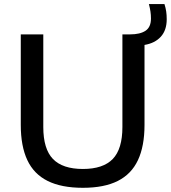

<svg xmlns="http://www.w3.org/2000/svg" viewBox="-20 -908 834 938"><path d="M385 9.5Q280 9.5 212.8 -24Q145.5 -57.5 113.5 -125.8Q81.5 -194 81.5 -298V-740H191.5V-287.5Q191.5 -180 238.8 -131.2Q286 -82.5 385 -82.5Q483.5 -82.5 530.8 -131.2Q578 -180 578 -287.5V-740H615Q664.5 -740 691 -757.8Q717.5 -775.5 717.5 -817.5Q717.5 -835.5 715 -852Q712.5 -868.5 707.5 -888H783.5Q789.5 -869 792 -851.8Q794.5 -834.5 794.5 -814Q794.5 -760.5 765.8 -728.8Q737 -697 686 -688.5V-298Q686 -194 654 -125.8Q622 -57.5 555.5 -24Q489 9.5 385 9.5Z"/></svg>

Font: Encode Sans SemiExpanded Medium
Style: Regular
Weight: 500
Width: 6
Designer: Multiple Designers
Foundry: Impallari Type
Version: Version 3.002